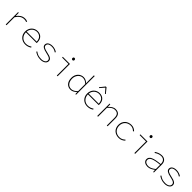

<svg xmlns="http://www.w3.org/2000/svg" viewBox="674 -2988 5252 5252"><g transform="rotate(45 3300.0 -362.0)"><path d="M170 0V-478H196L200 -358H202Q241 -415 299 -452.5Q357 -490 431 -490Q454 -490 479.5 -486Q505 -482 528 -470L518 -442Q491 -452 473 -456Q455 -460 427 -460Q365 -460 308.5 -425Q252 -390 200 -306V0Z M930 12Q879 12 833.5 -5Q788 -22 754 -54.5Q720 -87 700 -133Q680 -179 680 -238Q680 -296 699.5 -343Q719 -390 752 -422.5Q785 -455 828 -472.5Q871 -490 918 -490Q966 -490 1005 -475Q1044 -460 1072 -431.5Q1100 -403 1115 -362.5Q1130 -322 1130 -270Q1130 -262 1130 -254.5Q1130 -247 1128 -238H712Q713 -184 731 -143Q749 -102 779 -73.5Q809 -45 848 -30.5Q887 -16 930 -16Q981 -16 1021.5 -31Q1062 -46 1096 -70L1110 -44Q1094 -34 1076.5 -24Q1059 -14 1037 -6Q1015 2 989 7Q963 12 930 12ZM918 -462Q882 -462 847 -449Q812 -436 783.5 -410.5Q755 -385 736 -348.5Q717 -312 713 -266H1102Q1097 -366 1046.5 -414Q996 -462 918 -462Z M1522 12Q1447 12 1387.5 -11Q1328 -34 1286 -64L1304 -88Q1343 -56 1394 -36Q1445 -16 1524 -16Q1563 -16 1592.5 -24.5Q1622 -33 1642 -47Q1662 -61 1672 -79.5Q1682 -98 1682 -118Q1682 -135 1677 -151Q1672 -167 1654 -181.5Q1636 -196 1601 -209Q1566 -222 1506 -234Q1415 -252 1364.5 -282.5Q1314 -313 1314 -366Q1314 -391 1324.5 -413.5Q1335 -436 1357.5 -453Q1380 -470 1414 -480Q1448 -490 1496 -490Q1542 -490 1592 -474Q1642 -458 1676 -432L1658 -408Q1626 -432 1585.5 -447Q1545 -462 1494 -462Q1452 -462 1423.5 -454Q1395 -446 1377.5 -433Q1360 -420 1353 -403Q1346 -386 1346 -368Q1346 -327 1385.5 -303.5Q1425 -280 1510 -263Q1573 -250 1612.5 -236Q1652 -222 1674.5 -205Q1697 -188 1705.5 -167Q1714 -146 1714 -120Q1714 -94 1701 -70Q1688 -46 1663.5 -28Q1639 -10 1603.5 1Q1568 12 1522 12Z M2146 0V-450H1900V-478H2176V0ZM2150 -600Q2133 -600 2121.5 -611Q2110 -622 2110 -642Q2110 -662 2121.5 -673Q2133 -684 2150 -684Q2167 -684 2178.5 -673Q2190 -662 2190 -642Q2190 -622 2178.5 -611Q2167 -600 2150 -600Z M2682 12Q2635 12 2596 -4.5Q2557 -21 2529 -52.5Q2501 -84 2485.5 -130.5Q2470 -177 2470 -238Q2470 -296 2488.5 -342.5Q2507 -389 2538.5 -422Q2570 -455 2611.5 -472.5Q2653 -490 2698 -490Q2744 -490 2783 -471.5Q2822 -453 2860 -420H2862L2860 -520V-722H2890V0H2864L2860 -74H2858Q2826 -40 2780.5 -14Q2735 12 2682 12ZM2684 -16Q2729 -16 2773 -40.5Q2817 -65 2860 -110V-386Q2816 -428 2776 -445Q2736 -462 2696 -462Q2655 -462 2620 -444.5Q2585 -427 2558.5 -396.5Q2532 -366 2517 -325Q2502 -284 2502 -238Q2502 -188 2514.5 -147.5Q2527 -107 2550.5 -77.5Q2574 -48 2607.5 -32Q2641 -16 2684 -16Z M3330 12Q3279 12 3233.5 -5Q3188 -22 3154 -54.5Q3120 -87 3100 -133Q3080 -179 3080 -238Q3080 -296 3099.5 -343Q3119 -390 3152 -422.5Q3185 -455 3228 -472.5Q3271 -490 3318 -490Q3366 -490 3405 -475Q3444 -460 3472 -431.5Q3500 -403 3515 -362.5Q3530 -322 3530 -270Q3530 -262 3530 -254.5Q3530 -247 3528 -238H3112Q3113 -184 3131 -143Q3149 -102 3179 -73.5Q3209 -45 3248 -30.5Q3287 -16 3330 -16Q3381 -16 3421.5 -31Q3462 -46 3496 -70L3510 -44Q3494 -34 3476.5 -24Q3459 -14 3437 -6Q3415 2 3389 7Q3363 12 3330 12ZM3318 -462Q3282 -462 3247 -449Q3212 -436 3183.5 -410.5Q3155 -385 3136 -348.5Q3117 -312 3113 -266H3502Q3497 -366 3446.5 -414Q3396 -462 3318 -462ZM3206 -574 3188 -590 3306 -736H3334L3452 -590L3434 -574L3322 -704H3318Z M3710 0V-478H3736L3740 -382H3744Q3765 -405 3787 -425Q3809 -445 3832 -459.5Q3855 -474 3881 -482Q3907 -490 3936 -490Q4024 -490 4067 -443.5Q4110 -397 4110 -298V0H4080V-294Q4080 -379 4046 -420.5Q4012 -462 3936 -462Q3909 -462 3885.5 -455Q3862 -448 3839 -433.5Q3816 -419 3792 -397Q3768 -375 3740 -346V0Z M4548 12Q4492 12 4445 -5Q4398 -22 4363.5 -54Q4329 -86 4309.5 -132.5Q4290 -179 4290 -238Q4290 -298 4310.5 -345Q4331 -392 4366 -424Q4401 -456 4448 -473Q4495 -490 4548 -490Q4578 -490 4603 -484Q4628 -478 4649 -467.5Q4670 -457 4687 -443.5Q4704 -430 4719 -416L4699 -394Q4668 -424 4631.5 -443Q4595 -462 4548 -462Q4498 -462 4456.5 -445.5Q4415 -429 4385 -399.5Q4355 -370 4338.5 -328.5Q4322 -287 4322 -238Q4322 -188 4338 -147.5Q4354 -107 4384 -77.5Q4414 -48 4455.5 -32Q4497 -16 4548 -16Q4599 -16 4640 -36Q4681 -56 4714 -88L4732 -66Q4696 -31 4650.5 -9.5Q4605 12 4548 12Z M5146 0V-450H4900V-478H5176V0ZM5150 -600Q5133 -600 5121.5 -611Q5110 -622 5110 -642Q5110 -662 5121.5 -673Q5133 -684 5150 -684Q5167 -684 5178.5 -673Q5190 -662 5190 -642Q5190 -622 5178.5 -611Q5167 -600 5150 -600Z M5664 12Q5632 12 5602 4.5Q5572 -3 5548.5 -18.5Q5525 -34 5510.5 -58.5Q5496 -83 5496 -117Q5496 -157 5517.5 -187Q5539 -217 5584 -238.5Q5629 -260 5700 -274.5Q5771 -289 5870 -298Q5870 -329 5863 -359Q5856 -389 5839.5 -411.5Q5823 -434 5794 -448Q5765 -462 5722 -462Q5693 -462 5666 -455.5Q5639 -449 5614.5 -438.5Q5590 -428 5570 -416Q5550 -404 5536 -394L5520 -418Q5533 -428 5554 -440.5Q5575 -453 5602 -464Q5629 -475 5660.5 -482.5Q5692 -490 5724 -490Q5772 -490 5805.5 -475.5Q5839 -461 5860 -436Q5881 -411 5890.5 -378.5Q5900 -346 5900 -310V0H5874L5870 -74H5868Q5847 -57 5822.5 -41.5Q5798 -26 5772 -14Q5746 -2 5718.5 5Q5691 12 5664 12ZM5666 -16Q5761 -16 5870 -108V-272Q5773 -263 5707.5 -249.5Q5642 -236 5602 -217Q5562 -198 5545 -173.5Q5528 -149 5528 -118Q5528 -90 5540 -70.5Q5552 -51 5571.5 -39Q5591 -27 5615.5 -21.5Q5640 -16 5666 -16Z M6322 12Q6247 12 6187.5 -11Q6128 -34 6086 -64L6104 -88Q6143 -56 6194 -36Q6245 -16 6324 -16Q6363 -16 6392.5 -24.5Q6422 -33 6442 -47Q6462 -61 6472 -79.5Q6482 -98 6482 -118Q6482 -135 6477 -151Q6472 -167 6454 -181.5Q6436 -196 6401 -209Q6366 -222 6306 -234Q6215 -252 6164.5 -282.5Q6114 -313 6114 -366Q6114 -391 6124.5 -413.5Q6135 -436 6157.5 -453Q6180 -470 6214 -480Q6248 -490 6296 -490Q6342 -490 6392 -474Q6442 -458 6476 -432L6458 -408Q6426 -432 6385.5 -447Q6345 -462 6294 -462Q6252 -462 6223.5 -454Q6195 -446 6177.5 -433Q6160 -420 6153 -403Q6146 -386 6146 -368Q6146 -327 6185.5 -303.5Q6225 -280 6310 -263Q6373 -250 6412.5 -236Q6452 -222 6474.5 -205Q6497 -188 6505.5 -167Q6514 -146 6514 -120Q6514 -94 6501 -70Q6488 -46 6463.5 -28Q6439 -10 6403.5 1Q6368 12 6322 12Z"/></g></svg>

Font: Source Code Pro ExtraLight
Style: Regular
Weight: 200
Monospace: yes
Designer: Paul D. Hunt, Teo Tuominen
Foundry: Adobe Systems Incorporated
Version: Version 2.030;PS 1.000;hotconv 16.6.51;makeotf.lib2.5.65220